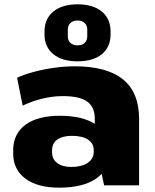

<svg xmlns="http://www.w3.org/2000/svg" viewBox="-20 -858 719 889"><path d="M419 -203V-307Q419 -362 384 -387.5Q349 -413 272 -413Q225 -413 177 -401.5Q129 -390 85 -369L59 -498Q94 -514 139.5 -526Q185 -538 233.5 -544.5Q282 -551 325 -551Q475 -551 549.5 -490.5Q624 -430 624 -307V0H462ZM254 11Q154 11 97.5 -31Q41 -73 41 -148V-162Q41 -238 97.5 -280Q154 -322 257 -322Q364 -322 425 -281Q486 -240 486 -165V-150Q486 -73 425 -31Q364 11 254 11ZM310 -85Q358 -85 386 -104Q414 -123 414 -155V-163Q414 -194 387.5 -211.5Q361 -229 313 -229Q270 -229 245.5 -212Q221 -195 221 -161V-153Q221 -121 245 -103Q269 -85 310 -85ZM339 -574Q267 -574 226.5 -607.5Q186 -641 186 -699V-712Q186 -771 227 -804.5Q268 -838 339 -838Q411 -838 451.5 -804.5Q492 -771 492 -712V-699Q492 -640 451.5 -607Q411 -574 339 -574ZM339 -648Q361 -648 372.5 -659.5Q384 -671 384 -690V-721Q384 -740 372 -751.5Q360 -763 339 -763Q318 -763 306 -751.5Q294 -740 294 -721V-690Q294 -671 306 -659.5Q318 -648 339 -648Z"/></svg>

Font: Pathway Extreme ExtraBold
Style: Regular
Weight: 800
Designer: Eduardo Rodriguez Tunni
Foundry: Eduardo Rodriguez Tunni
Version: Version 1.001;gftools[0.9.26]